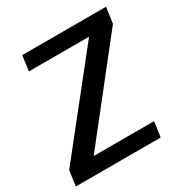

<svg xmlns="http://www.w3.org/2000/svg" viewBox="-173 -828 916 956"><g transform="rotate(-30 285.0 -350.0)"><path d="M555 -609 143 -87H490L478 0H-10L2 -87L420 -613H74L86 -700H568Z"/></g></svg>

Font: Krub SemiBold
Style: Italic
Weight: 600
Italic angle: -8°
Designer: Ekaluck Peanpanawate
Foundry: Cadson Demak Co.,Ltd.
Version: Version 1.000; ttfautohint (v1.6)